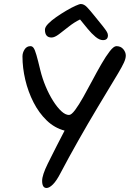

<svg xmlns="http://www.w3.org/2000/svg" viewBox="-20 -926 647 957"><path d="M212 11Q190 11 190 -25Q190 -53 218 -110Q224 -122 236.5 -147Q249 -172 263 -199.5Q277 -227 288 -248Q299 -269 302 -275Q252 -288 213 -325.5Q174 -363 147 -416Q120 -469 106 -528.5Q92 -588 92 -645Q92 -663 102.5 -679.5Q113 -696 132 -696Q141 -696 147.5 -687Q154 -678 161.5 -652Q169 -626 181 -576Q191 -535 207.5 -495.5Q224 -456 244.5 -423.5Q265 -391 285.5 -372Q306 -353 324 -353Q336 -353 354.5 -378Q373 -403 395 -442Q417 -481 440 -524.5Q463 -568 485.5 -607Q508 -646 527.5 -671Q547 -696 560 -696Q582 -696 594.5 -681Q607 -666 607 -649Q607 -634 597.5 -613.5Q588 -593 569 -561Q520 -480 468.5 -394Q417 -308 369.5 -224Q322 -140 282 -64Q262 -25 244 -7Q226 11 212 11ZM493 -726Q476 -726 456 -742.5Q436 -759 416.5 -783Q397 -807 379 -829Q350 -815 323 -793.5Q296 -772 274 -755.5Q252 -739 237 -739Q204 -739 204 -778Q204 -791 220 -807.5Q236 -824 260.5 -841Q285 -858 310.5 -873Q336 -888 356 -897Q376 -906 383 -906Q399 -906 414.5 -889.5Q430 -873 450 -848Q478 -814 492.5 -795.5Q507 -777 512.5 -767.5Q518 -758 518 -750Q518 -726 493 -726Z"/></svg>

Font: Solitreo
Style: Regular
Weight: 400
Designer: Nathan Gross, Bryan Kirschen, Binghamton University
Foundry: Eli Heuer
Version: Version 1.100; ttfautohint (v1.8.4.7-5d5b)